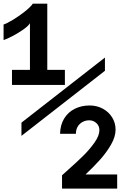

<svg xmlns="http://www.w3.org/2000/svg" viewBox="-52 -886 676 1074"><path d="M-32 -662V-749Q-13.5 -754.5 21.8 -776Q57 -797.5 88.8 -823Q120.5 -848.5 131.5 -865.5H212.5V-495H311V-411H15V-495H115.5V-756Q106 -740 77.2 -720Q48.5 -700 16.2 -683.2Q-16 -666.5 -32 -662ZM330 63Q379 19.5 414.5 -15.5Q450 -50.5 477 -89Q504 -127.5 504 -158Q504 -182 487.2 -197.5Q470.5 -213 447 -213Q427.5 -213 410.2 -204Q393 -195 382.8 -178Q372.5 -161 372.5 -137.5H284Q285 -187 306.8 -222.8Q328.5 -258.5 365.8 -277.2Q403 -296 449.5 -296Q489.5 -296 522.8 -278.2Q556 -260.5 575.2 -229.5Q594.5 -198.5 594.5 -161Q594.5 -121 568.8 -76.5Q543 -32 507.8 7.2Q472.5 46.5 426.5 90H603.5V169H295V94.5Q311.5 79 330 63ZM535 -564V-490L68 -126V-200Z"/></svg>

Font: JuliaMono SemiBold
Style: Regular
Weight: 600
Monospace: yes
Designer: cormullion
Foundry: corm
Version: Version 0.055; ttfautohint (v1.8.4)